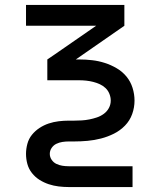

<svg xmlns="http://www.w3.org/2000/svg" viewBox="-20 -540 640 775"><path d="M257 215Q237 215 216.5 212.5Q196 210 176.5 203.5Q157 197 139.5 186Q122 175 109 158.5Q96 142 90.5 122Q85 102 85 81Q85 61 90.5 40.5Q96 20 109 4Q122 -12 139.5 -23.5Q157 -35 176.5 -41.5Q196 -48 216.5 -50.5Q237 -53 257 -53H279Q294 -53 310 -54Q326 -55 341 -58Q356 -61 371 -66Q386 -71 399 -80.5Q412 -90 419.5 -104Q427 -118 427 -134Q427 -134 427 -134Q427 -134 427 -134Q427 -148 421.5 -161.5Q416 -175 406 -184.5Q396 -194 383 -200Q370 -206 356 -209.5Q342 -213 328 -214.5Q314 -216 300 -216H171V-300L199 -319L368 -436H85V-520H482V-436L286 -300H300Q326 -300 352 -297Q378 -294 403 -286Q428 -278 451 -264.5Q474 -251 490.5 -231Q507 -211 515 -185.5Q523 -160 523 -134H475H523Q523 -134 523 -134Q523 -134 523 -134Q523 -106 513.5 -79.5Q504 -53 484.5 -33Q465 -13 440 -0.5Q415 12 388 19Q361 26 333.5 28.5Q306 31 279 31H257Q244 31 231.5 33Q219 35 207.5 40.5Q196 46 188.5 57Q181 68 181 81Q181 94 188.5 105Q196 116 207.5 121.5Q219 127 231.5 129Q244 131 257 131H515V215Z"/></svg>

Font: Zed Mono Medium Extended
Style: Regular
Weight: 500
Width: 7
Monospace: yes
Designer: Belleve Invis
Foundry: Belleve Invis
Version: Version 1.0.0; ttfautohint (v1.8.4)